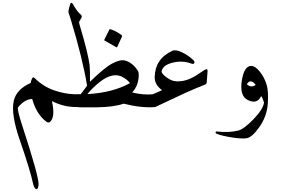

<svg xmlns="http://www.w3.org/2000/svg" viewBox="-20 -755 1993 1354"><path d="M225.1 -203.6Q285.2 -144.5 360.1 -118.4Q435.1 -92.3 506.3 -90.3Q538.6 -89.4 539.1 -44.9Q539.6 -0.5 522.5 0Q431.2 0.5 351.6 -39.6Q345.7 -42.5 347.2 -37.1Q370.1 69.3 334 103.5Q321.8 114.7 305.7 102.5Q237.3 50.8 207 -57.1Q154.3 -55.7 107.4 2Q98.6 13.7 137.2 131.8Q256.3 495.6 252 548.8Q249.5 572.3 242.2 577.4Q234.9 582.5 226.3 571.8Q217.8 561 213.9 543Q193.4 445.8 119.6 232.9Q56.6 51.3 76.7 -42Q94.7 -125 196.3 -169.9Q199.2 -187.5 206.1 -201.7Q212.9 -215.8 225.1 -203.6Z M852.1 -23.9Q783.2 0 665 1.7Q546.9 3.4 522.5 0Q515.1 -1 503.9 -23.4Q472.2 -87.9 506.3 -90.3L549.3 -90.8L594.2 -150.4Q562.5 -342.3 480.5 -612.8Q468.8 -652.3 464.4 -661.1Q458 -675.8 476.6 -729.5Q478.5 -735.4 484.1 -734.6Q489.7 -733.9 493.2 -727.5Q522.9 -673.8 548.3 -653.3Q562 -642.1 553.2 -627L540 -605Q535.6 -598.1 540.5 -582.5Q602.1 -377.9 611.8 -295.4Q615.7 -261.7 614.3 -178.2Q718.3 -279.8 774.2 -308.6Q830.1 -337.4 863.8 -327.6Q914.1 -313.5 951.2 -257.3Q958.5 -246.6 958.5 -228Q958 -151.4 912.1 -103Q992.2 -83.5 1058.1 -90.3Q1071.8 -91.8 1080.1 -72.3Q1095.7 -32.7 1088.1 -16.6Q1080.6 -0.5 1074.2 0Q977.5 7.8 852.1 -23.9ZM853 -207Q781.2 -253.4 683.6 -176.8Q633.8 -137.7 596.2 -91.3Q774.4 -101.1 897 -168.9Q882.8 -188 853 -207ZM751.5 -546.9Q753.4 -550.8 759.3 -548.8Q801.3 -535.2 837.4 -507.3Q842.3 -503.4 840.8 -498.5L806.2 -422.9Q804.2 -418.5 795.9 -424.3Q787.6 -430.2 718.3 -468.3Q713.9 -470.7 715.3 -474.1Z M1443.8 -251.5Q1443.8 -251.5 1437.5 -171.4Q1436.5 -162.6 1422.9 -157.2Q1367.7 -135.7 1286.6 -99.6Q1286.6 -99.6 1074.2 0Q1052.2 0 1037.6 -36.9Q1022.9 -73.7 1058.1 -90.3Q1062.5 -92.3 1122.6 -119.1Q1069.8 -158.7 1070.8 -210.4Q1073.7 -341.8 1196.3 -397Q1218.8 -407.2 1263.2 -386.2Q1307.6 -365.2 1343.3 -331.1Q1355.5 -319.3 1350.1 -310.1Q1344.7 -300.8 1330.6 -306.2Q1267.6 -330.1 1199 -313.5Q1130.4 -296.9 1120.1 -254.9Q1116.2 -238.8 1149.4 -213.1Q1182.6 -187.5 1210.9 -183.1Q1293 -170.9 1386.7 -238.3Q1405.8 -252 1420.9 -260.7Q1445.8 -276.9 1443.8 -251.5Z M1686.5 -194.3Q1704.1 -291 1751.5 -290Q1779.8 -290 1811.8 -250.2Q1843.8 -210.4 1859.4 -160.6Q1875 -110.8 1868.4 -22.5Q1861.8 65.9 1809.3 140.6Q1756.8 215.3 1717.8 220Q1678.7 224.6 1611.3 213.6Q1543.9 202.6 1511.7 189.9Q1500 185.5 1500.2 178.2Q1500.5 170.9 1511.7 172.4Q1592.3 182.1 1659.2 166Q1699.7 156.2 1767.3 86.2Q1835 16.1 1841.8 -31.2Q1829.6 -72.3 1821.3 -76.7Q1793.9 -18.6 1730 -48.3Q1666 -78.1 1686.5 -194.3ZM1783.2 -156.7Q1746.1 -203.6 1720.7 -161.1Q1751 -132.8 1783.2 -156.7Z"/></svg>

Font: Amiri
Style: Slanted
Weight: 400
Italic angle: 9°
Designer: Khaled Hosny
Version: Version 000.107